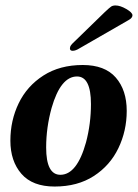

<svg xmlns="http://www.w3.org/2000/svg" viewBox="-20 -673 505 703"><path d="M18 -158Q18 -232 48.5 -295Q79 -358 139 -396.5Q199 -435 283 -435Q364 -435 404 -389Q444 -343 444 -267Q444 -194 413.5 -130.5Q383 -67 323.5 -28.5Q264 10 180 10Q99 10 58.5 -36.5Q18 -83 18 -158ZM295 -152Q313 -220 313 -292Q313 -393 262 -393Q202 -393 169 -278Q149 -206 149 -133Q149 -33 201 -33Q262 -33 295 -152ZM236 -496Q236 -502 240 -507.5Q244 -513 256 -524L364 -629Q381 -645 387 -649Q393 -653 403 -653Q420 -653 442.5 -640Q465 -627 465 -617Q465 -607 450 -599L271 -496Q257 -487 246 -487Q236 -487 236 -496Z"/></svg>

Font: Unna
Style: Bold Italic
Weight: 700
Italic angle: -8.05°
Designer: Jorge de Buen Unna
Foundry: Omnibus-Type
Version: Version 2.008